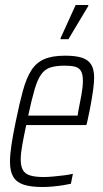

<svg xmlns="http://www.w3.org/2000/svg" viewBox="-20 -741 412 769"><path d="M150 8Q103 8 74.5 -1.5Q46 -11 33 -33Q20 -55 20 -93Q20 -122 26 -161.5Q32 -201 43 -254Q58 -328 72 -378.5Q86 -429 105.5 -459.5Q125 -490 157 -504Q189 -518 241 -518Q284 -518 309 -509.5Q334 -501 345.5 -482Q357 -463 357 -430Q357 -412 353.5 -385Q350 -358 344 -325Q338 -292 330 -256L326 -240H85Q75 -193 69 -159.5Q63 -126 63 -102Q63 -75 72 -59.5Q81 -44 101.5 -38Q122 -32 155 -32Q172 -32 193 -34Q214 -36 235 -38.5Q256 -41 272 -45L264 -5Q251 -2 232 1Q213 4 191.5 6Q170 8 150 8ZM93 -278H291L294 -298Q300 -327 306 -360Q312 -393 312 -417Q312 -444 304 -457Q296 -470 280 -474Q264 -478 240 -478Q205 -478 182.5 -471Q160 -464 145 -443Q130 -422 118.5 -382.5Q107 -343 93 -278ZM222 -584 223 -589 283 -721H334L333 -716L254 -584Z"/></svg>

Font: Saira Condensed ExtraLight
Style: Italic
Weight: 250
Width: 3
Italic angle: -12°
Designer: Hector Gatti with collaboration of the Omnibus-Type team
Foundry: Omnibus-Type
Version: Version 1.101